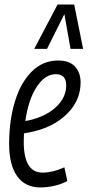

<svg xmlns="http://www.w3.org/2000/svg" viewBox="-20 -811 384 841"><path d="M275 -18Q249 -4 217.5 3Q186 10 157 10Q90 10 55 -39.5Q20 -89 20 -180Q20 -284 45.5 -367Q71 -450 119.5 -498Q168 -546 235 -546Q284 -546 308.5 -519.5Q333 -493 333 -450Q333 -381 288 -328Q243 -275 170 -248Q128 -233 85 -227Q84 -209 84 -190Q84 -55 166 -55Q188 -55 211.5 -60.5Q235 -66 262 -78ZM224 -486Q177 -486 140.5 -430Q104 -374 91 -281Q124 -286 158 -300Q209 -321 239.5 -357Q270 -393 270 -437Q270 -486 224 -486ZM130 -597 232 -791H305L344 -597H289L262 -749L186 -597Z"/></svg>

Font: Georama Condensed
Style: Italic
Weight: 400
Width: 3
Italic angle: -9°
Designer: Jean-Baptiste Levee
Foundry: Production Type
Version: Version 1.000